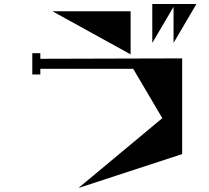

<svg xmlns="http://www.w3.org/2000/svg" viewBox="-20 -859 1040 957"><path d="M845 -645V-825L739 -645V-839H959ZM631 -803V-588L241 -803ZM181 -566 888 -568V-91L371 78L789 -270L644 -516H181V-488H141V-594H181Z"/></svg>

Font: Chokokutai
Style: Regular
Weight: 400
Designer: 108号,108go
Foundry: Font Zone 108
Version: Version 1.000; ttfautohint (v1.8.3)